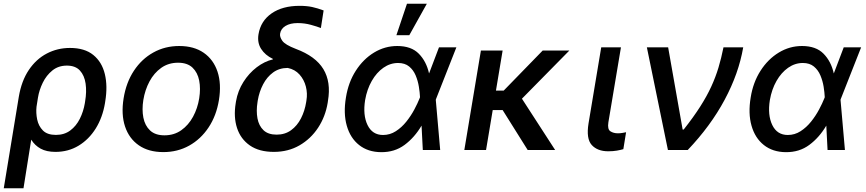

<svg xmlns="http://www.w3.org/2000/svg" viewBox="-31 -797 4602 1020"><path d="M-11 203.1 68.9 -282.7Q83.1 -367.2 122 -425.1Q160.9 -483 217.5 -512.6Q274.1 -542.3 340.9 -542.3Q418.7 -542.3 464.5 -505.1Q510.3 -468 525.9 -403.8Q541.5 -339.5 528.1 -258.5L526.6 -248.6Q513.8 -172.6 477.5 -114.3Q441.1 -56.1 386.5 -23.1Q332 9.9 263.8 9.9Q216.3 9.9 185.2 -7.1Q154.1 -24.1 134.9 -55L93.8 203.1ZM163 -230.1Q159.4 -197.1 166.5 -162.3Q173.7 -127.5 196.9 -103.9Q220.2 -80.3 266 -80.3Q310.7 -80.3 342.3 -103.9Q373.9 -127.5 393.1 -166Q412.3 -204.5 419.7 -248.6L421.2 -258.5Q430 -309.7 423.8 -352.8Q417.6 -396 393.6 -422.2Q369.7 -448.5 324.2 -448.5Q279.1 -448.5 247.2 -422.6Q215.2 -396.7 196.2 -357.6Q177.2 -318.5 170.8 -279.1Z M836.6 11Q758.5 11 706.7 -24.9Q654.8 -60.7 633.3 -125Q611.9 -189.3 625.7 -274.9Q639.2 -358.7 680.4 -421.2Q721.6 -483.7 783.6 -518.1Q845.5 -552.6 921.2 -552.6Q999.3 -552.6 1051.1 -516.7Q1103 -480.8 1124.5 -416.4Q1146 -351.9 1132.1 -265.6Q1118.6 -182.5 1077.2 -120.2Q1035.9 -57.9 974.1 -23.4Q912.3 11 836.6 11ZM842.7 -78.1Q893.8 -78.1 932 -105.1Q970.2 -132.1 994.5 -176.8Q1018.8 -221.6 1027.3 -274.9Q1035.5 -326.3 1027.2 -369.1Q1018.8 -411.9 991.5 -437.9Q964.1 -463.8 915.1 -463.8Q864 -463.8 825.6 -436.6Q787.3 -409.4 763.3 -364.5Q739.3 -319.6 730.5 -266Q722.3 -214.8 730.6 -172.2Q739 -129.6 766.3 -103.9Q793.7 -78.1 842.7 -78.1Z M1342.3 -615.1Q1354 -685.7 1411.9 -725.9Q1469.8 -766 1560.4 -766Q1598.7 -766 1627.3 -759.8Q1655.9 -753.6 1688.2 -741.5L1673.7 -648.1Q1654.1 -655.9 1620.6 -665.1Q1587 -674.4 1550.1 -674.4Q1510.7 -674.4 1485.8 -659.3Q1460.9 -644.2 1457 -617.9Q1454.2 -601.2 1468.8 -580.3Q1483.3 -559.3 1540.5 -537.3Q1645.6 -498.2 1687 -429.7Q1728.3 -361.2 1711.3 -261.4L1709.9 -251.4Q1697.8 -177.6 1658.9 -118.4Q1620 -59.3 1560 -24.7Q1500 9.9 1423.7 9.9Q1345.9 9.9 1296.7 -24.1Q1247.5 -58.2 1228.3 -116.8Q1209.2 -175.4 1221.2 -248.6L1222.7 -258.5Q1232.6 -315 1262.1 -361.5Q1291.5 -408 1332.7 -439.5Q1373.9 -470.9 1418.7 -481.5L1418.3 -484.4Q1377.5 -503.9 1356.2 -537.3Q1334.9 -570.7 1342.3 -615.1ZM1338.4 -263.5 1337 -254.3Q1329.5 -207.4 1336.8 -168.1Q1344.1 -128.9 1368.8 -105.3Q1393.5 -81.7 1438.6 -81.7Q1483 -81.7 1515.4 -105.3Q1547.9 -128.9 1568 -168.3Q1588.1 -207.7 1595.5 -254.3L1596.9 -263.5Q1603.3 -300.4 1593.9 -337.2Q1584.5 -373.9 1560.2 -401.1Q1535.9 -428.3 1497.5 -436.1Q1452.8 -436.1 1419.9 -412.1Q1387.1 -388.1 1366.7 -348.9Q1346.2 -309.7 1338.4 -263.5Z M1993.3 11.4Q1923.7 10.7 1876.8 -26.5Q1829.9 -63.6 1811.3 -129.1Q1792.6 -194.6 1806.8 -279.1Q1819.6 -359.7 1859.2 -421.3Q1898.8 -483 1956.1 -517.8Q2013.5 -552.6 2079.5 -552.6Q2153.8 -552.6 2193.9 -511.7Q2234 -470.9 2248.2 -407.3H2248.6L2301.1 -545.5H2393.5L2285.5 -271.3L2284.1 -266.7L2307.5 0H2215.2L2208.5 -129.6Q2171.2 -66.4 2118.3 -27.2Q2065.3 12.1 1993.3 11.4ZM2200.3 -280.5V-280.9Q2199.2 -305.8 2194.2 -336.6Q2189.3 -367.5 2177.2 -396.3Q2165.1 -425.1 2142.6 -443.7Q2120 -462.4 2083.8 -462.4Q2041.9 -462.4 2005.7 -437Q1969.5 -411.6 1944.1 -367.2Q1918.7 -322.8 1908.7 -265.6Q1896 -185.7 1921.5 -132.8Q1947.1 -79.9 2003.9 -79.9Q2040.8 -79.9 2071.9 -100Q2103 -120 2127.7 -150.9Q2152.3 -181.8 2170.1 -215.2Q2187.9 -248.6 2198.2 -274.9ZM2074.9 -610.1 2131 -777H2236.5L2143.5 -610.1Z M2639.2 -528.4 2603.7 -315.7H2644.9L2851.9 -528.4H2993.6L2741.8 -272.7L2918.3 0H2772.4L2639.2 -212.4H2586.6L2551.1 0H2435.7L2523.8 -528.4Z M3163 -545.5H3267.8L3201 -147Q3195.3 -110.4 3211.6 -99.6Q3228 -88.8 3252.1 -88.8Q3263.8 -88.8 3275.9 -90.9Q3288 -93 3295.1 -94.5L3280.5 -4.6Q3266.3 -0.4 3246.1 3.2Q3225.9 6.7 3200.3 6.7Q3143.1 6.7 3112.7 -26.6Q3082.4 -60 3095.5 -141Z M3517.4 0 3405.5 -545.5H3518.5L3595.5 -109H3601.2Q3653.4 -175.1 3688.7 -230.5Q3724.1 -285.9 3747.3 -336.5Q3770.6 -387.1 3785.9 -437.9Q3801.1 -488.6 3812.5 -545.5H3917.3Q3893.5 -406.6 3818.7 -267Q3744 -127.5 3622.5 0Z M4143.5 11.4Q4073.9 10.7 4027 -26.5Q3980.1 -63.6 3961.5 -129.1Q3942.8 -194.6 3957 -279.1Q3969.8 -359.7 4009.4 -421.3Q4049 -483 4106.4 -517.8Q4163.7 -552.6 4229.8 -552.6Q4304 -552.6 4344.1 -511.7Q4384.2 -470.9 4398.4 -407.3H4398.8L4451.3 -545.5H4543.7L4435.7 -271.3L4434.3 -266.7L4457.7 0H4365.4L4358.7 -129.6Q4321.4 -66.4 4268.5 -27.2Q4215.6 12.1 4143.5 11.4ZM4350.5 -280.5V-280.9Q4349.4 -305.8 4344.5 -336.6Q4339.5 -367.5 4327.4 -396.3Q4315.3 -425.1 4292.8 -443.7Q4270.2 -462.4 4234 -462.4Q4192.1 -462.4 4155.9 -437Q4119.7 -411.6 4094.3 -367.2Q4068.9 -322.8 4058.9 -265.6Q4046.2 -185.7 4071.7 -132.8Q4097.3 -79.9 4154.1 -79.9Q4191.1 -79.9 4222.1 -100Q4253.2 -120 4277.9 -150.9Q4302.6 -181.8 4320.3 -215.2Q4338.1 -248.6 4348.4 -274.9Z"/></svg>

Font: Inter UI Medium
Style: Italic
Weight: 500
Italic angle: 9.39999°
Designer: Rasmus Andersson
Foundry: rsms
Version: 3.2;8d6f07862